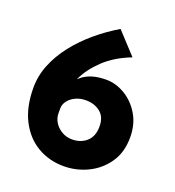

<svg xmlns="http://www.w3.org/2000/svg" viewBox="-127 -782 814 891"><g transform="rotate(20 280.5 -336.5)"><path d="M286 8Q214 8 156 -26Q98 -60 64 -126Q30 -192 30 -287Q30 -346 52.5 -401.5Q75 -457 114.5 -507.5Q154 -558 206 -602Q258 -646 317 -681L414 -576Q334 -545 283 -496.5Q232 -448 208 -396Q184 -344 184 -300L148 -304Q175 -367 217.5 -402Q260 -437 336 -437Q384 -437 429 -410Q474 -383 502.5 -335Q531 -287 531 -223Q531 -149 495.5 -97.5Q460 -46 404 -19Q348 8 286 8ZM280 -122Q323 -122 351.5 -147.5Q380 -173 380 -222Q380 -269 351 -292Q322 -315 280 -315Q252 -315 229.5 -304.5Q207 -294 193.5 -276.5Q180 -259 180 -239V-215Q180 -191 193 -170Q206 -149 229 -135.5Q252 -122 280 -122Z"/></g></svg>

Font: Reem Kufi
Style: Regular
Weight: 400
Designer: Khaled Hosny
Version: Version 1.6